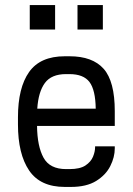

<svg xmlns="http://www.w3.org/2000/svg" viewBox="-20 -736 526 762"><path d="M98.1 -618.7V-715.8H198.7V-618.7ZM287.6 -618.7V-715.8H388.2V-618.7ZM237.3 5.9Q139.6 5.9 95.5 -59.6Q51.3 -125 51.3 -242.2V-270.5Q51.3 -387.7 95.5 -450.2Q139.6 -512.7 237.3 -512.7H255.9Q347.2 -512.7 391.4 -462.9Q435.5 -413.1 435.5 -294.9V-236.3H127Q127.9 -155.3 152.8 -110.1Q177.7 -64.9 242.2 -64.9H255.9Q297.4 -64.9 319.1 -79.3Q340.8 -93.8 349.1 -114Q357.4 -134.3 357.4 -151.9V-155.3H435.5V-147Q435.5 -112.3 417.7 -76.9Q399.9 -41.5 361.6 -17.8Q323.2 5.9 261.2 5.9ZM242.2 -441.9Q184.1 -441.9 158.2 -406.7Q132.3 -371.6 127.9 -304.7H359.9Q358.9 -378.9 335.2 -410.4Q311.5 -441.9 255.4 -441.9Z"/></svg>

Font: Kay Pho Du Medium
Style: Regular
Weight: 500
Designer: Victor Gaultney, Khu Oo Reh
Foundry: SIL International
Version: Version 3.000